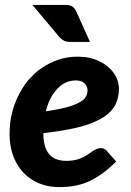

<svg xmlns="http://www.w3.org/2000/svg" viewBox="-20 -755 535 783"><path d="M223 8Q161 8 115 -19.5Q69 -47 44 -96Q19 -145 19 -209Q19 -229 21 -249.5Q23 -270 28 -290Q37 -328 54 -363Q71 -398 95 -428Q108 -442 121.5 -455Q135 -468 151 -478Q181 -499 218 -511.5Q255 -524 297 -524Q346 -524 384.5 -505.5Q423 -487 444 -457Q465 -427 465 -392Q465 -358 451 -329Q437 -300 402 -277Q378 -262 344 -249.5Q310 -237 263.5 -228Q217 -219 157 -212Q157 -206 157 -198.5Q157 -191 158 -187Q163 -142 186 -120.5Q209 -99 251 -99Q279 -99 301 -106.5Q323 -114 338 -125Q347 -131 355.5 -137Q364 -143 373 -147Q382 -151 392 -151Q407 -151 417 -138L454 -96Q400 -43 347.5 -17.5Q295 8 223 8ZM167 -301Q200 -306 226.5 -311.5Q253 -317 272 -323.5Q291 -330 305 -338Q322 -347 329.5 -359.5Q337 -372 337 -387Q337 -402 325 -414.5Q313 -427 289 -427Q259 -427 235.5 -411.5Q212 -396 194 -367.5Q176 -339 167 -301ZM112 -735H245Q267 -735 276.5 -727.5Q286 -720 292 -706L347 -584H267Q251 -584 242 -588.5Q233 -593 223 -603Z"/></svg>

Font: Aleo ExtraBold
Style: Italic
Weight: 800
Italic angle: -7°
Designer: Alessio Laiso
Foundry: Alessio Laiso
Version: Version 2.001;gftools[0.9.29]